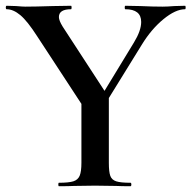

<svg xmlns="http://www.w3.org/2000/svg" viewBox="-20 -645 663 665"><path d="M469 -569Q469 -613 414 -613Q412 -613 412 -619Q412 -625 414 -625L466 -624Q508 -622 543 -622Q560 -622 584 -624L621 -625Q623 -625 623 -619Q623 -613 621 -613Q588 -613 546 -578.5Q504 -544 471 -490L332 -265L312 -281L444 -498Q469 -539 469 -569ZM3 -613Q0 -613 0 -619Q0 -625 3 -625L36 -624Q58 -622 68 -622Q101 -622 163 -624L226 -625Q228 -625 228 -619Q228 -613 226 -613Q184 -613 184 -586Q184 -574 197 -553L350 -318L270 -273L109 -519Q75 -572 50.5 -592.5Q26 -613 3 -613ZM357 -319V-81Q357 -50 362 -36Q367 -22 382.5 -17Q398 -12 432 -12Q435 -12 435 -6Q435 0 432 0Q400 0 382 -1L309 -2L237 -1Q217 0 184 0Q182 0 182 -6Q182 -12 184 -12Q218 -12 234 -17Q250 -22 256 -36.5Q262 -51 262 -81V-310Z"/></svg>

Font: Cormorant Infant SemiBold
Style: Regular
Weight: 600
Designer: Christian Thalmann (Catharsis Fonts)
Foundry: Catharsis Fonts
Version: Version 4.000